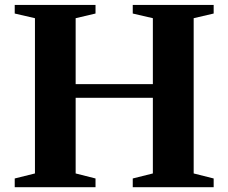

<svg xmlns="http://www.w3.org/2000/svg" viewBox="-20 -782 953 802"><path d="M41.5 0V-36.5L126 -57.5V-706L41.5 -725.5V-761.5H379V-725.5L296 -706V-430.5H618.5V-706L534.5 -725.5V-761.5H872.5V-725.5L789 -706V-57.5L872.5 -36.5V0H534.5V-36.5L618.5 -57.5V-373.5H296V-57.5L379 -36.5V0Z"/></svg>

Font: Libre Caslon Text
Style: Bold
Weight: 700
Designer: Pablo Impallari, Rodrigo Fuenzalida, Katja Schimmel
Foundry: Pablo Impallari, Rodrigo Fuenzalida
Version: Version 2.000